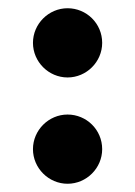

<svg xmlns="http://www.w3.org/2000/svg" viewBox="-20 -446 328 466"><path d="M144 -258C190 -258 228 -296 228 -342C228 -389 190 -426 144 -426C98 -426 60 -388 60 -342C60 -296 98 -258 144 -258ZM144 0C190 0 228 -38 228 -84C228 -131 190 -168 144 -168C98 -168 60 -130 60 -84C60 -38 98 0 144 0Z"/></svg>

Font: Space Cowgirl Bold
Style: Regular
Weight: 700
Designer: Valery Marier
Foundry: Valery Marier
Version: Version 1.000;hotconv 1.0.109;makeotfexe 2.5.65596